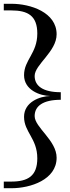

<svg xmlns="http://www.w3.org/2000/svg" viewBox="-20 -773 369 1014"><path d="M301 -246V-286C207 -286 163 -319 163 -372C163 -432 279 -500 279 -592C279 -708 141 -753 41 -753H0V-718H39C127 -718 177 -690 177 -596C177 -491 107 -457 107 -376C107 -298 190 -267 246 -266C190 -265 107 -234 107 -156C107 -75 177 -42 177 63C177 157 127 186 39 186H0V221H41C141 221 279 176 279 60C279 -32 163 -100 163 -160C163 -213 207 -246 301 -246Z"/></svg>

Font: Sprat Condensed Black
Style: Regular
Weight: 900
Designer: Ethan Nakache
Foundry: Collletttivo
Version: Version 2.000;Glyphs 3.2 (3217)